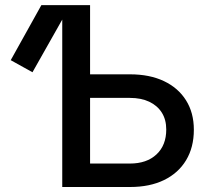

<svg xmlns="http://www.w3.org/2000/svg" viewBox="-20 -748 841 768"><path d="M109.9 -459 22.9 -507.3 145.5 -727.5H261.7ZM306.6 -450.7H500Q578.6 -450.7 635.7 -423.6Q692.9 -396.5 724.1 -346.7Q755.4 -296.9 755.4 -229Q755.4 -158.7 724.4 -107.2Q693.4 -55.7 636.2 -27.8Q579.1 0 500.5 0H229V-727.5H340.3V-93.8H499.5Q566.9 -93.8 606 -130.4Q645 -167 645 -230Q645 -269.5 627.2 -297.6Q609.4 -325.7 576.9 -341.1Q544.4 -356.4 499.5 -356.4H306.6Z"/></svg>

Font: Inter 16pt Medium
Style: Regular
Weight: 500
Version: Version 4.001;git-66647c0bb